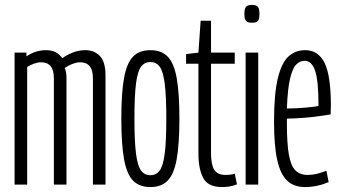

<svg xmlns="http://www.w3.org/2000/svg" viewBox="-20 -747 1380 777"><path d="M39 0V-534H87V-519Q124 -544 167 -544Q188 -544 204.5 -536Q221 -528 232 -511Q249 -524 273.5 -534Q298 -544 326 -544Q361 -544 384 -520.5Q407 -497 407 -442V0H356V-431Q356 -495 304 -495Q291 -495 274.5 -489Q258 -483 242 -472Q249 -455 249 -433V0H198V-431Q198 -495 146 -495Q134 -495 118 -489.5Q102 -484 90 -476V0Z M471 -267Q471 -371 482 -431.5Q493 -492 518.5 -518Q544 -544 589 -544Q633 -544 658.5 -518Q684 -492 695 -431.5Q706 -371 706 -267Q706 -163 695 -102.5Q684 -42 658.5 -16Q633 10 589 10Q544 10 518.5 -16Q493 -42 482 -102.5Q471 -163 471 -267ZM524 -267Q524 -174 530.5 -124.5Q537 -75 551 -56.5Q565 -38 589 -38Q612 -38 626 -56.5Q640 -75 646.5 -124.5Q653 -174 653 -267Q653 -360 646.5 -409.5Q640 -459 626 -477.5Q612 -496 589 -496Q565 -496 551 -477.5Q537 -459 530.5 -409.5Q524 -360 524 -267Z M879 10Q821 10 802 -27.5Q783 -65 783 -124V-489H733V-528L783 -534L792 -663H834V-534H930V-489H834V-128Q834 -80 847.5 -59.5Q861 -39 892 -39Q901 -39 910.5 -40Q920 -41 930 -44L939 -1Q922 6 906.5 8Q891 10 879 10Z M1000 -655Q982 -655 975.5 -662.5Q969 -670 969 -691Q969 -712 975.5 -719.5Q982 -727 1000 -727Q1017 -727 1023.5 -719.5Q1030 -712 1030 -691Q1030 -670 1024 -662.5Q1018 -655 1000 -655ZM974 0V-534H1025V0Z M1214 10Q1170 10 1142.5 -15.5Q1115 -41 1102 -99Q1089 -157 1089 -254Q1089 -368 1104.5 -431Q1120 -494 1148 -519Q1176 -544 1215 -544Q1268 -544 1293.5 -492.5Q1319 -441 1319 -320Q1319 -314 1318.5 -301.5Q1318 -289 1318 -284Q1290 -279 1243.5 -273.5Q1197 -268 1141 -267V-248Q1141 -167 1149 -121.5Q1157 -76 1175.5 -57.5Q1194 -39 1225 -39Q1258 -39 1301 -56L1310 -10Q1263 10 1214 10ZM1141 -308Q1178 -308 1216.5 -311.5Q1255 -315 1269 -318Q1269 -422 1255 -461.5Q1241 -501 1213 -501Q1194 -501 1179 -486Q1164 -471 1154 -429.5Q1144 -388 1141 -308Z"/></svg>

Font: Georama ExtraCondensed Light
Style: Regular
Weight: 300
Width: 2
Designer: Jean-Baptiste Levee
Foundry: Production Type
Version: Version 1.000